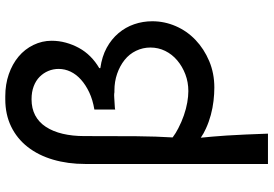

<svg xmlns="http://www.w3.org/2000/svg" viewBox="-170 -634 1010 709"><g transform="rotate(-90 334.5 -279.0)"><path d="M215 -23Q197 -31 181 -42Q185 -4 189 53Q193 117 196 206H84V-469Q84 -533 100 -587.5Q116 -642 147 -681.5Q178 -721 222.5 -742.5Q267 -764 323 -764Q325 -764 328 -764Q331 -764 334 -764Q378 -764 415.5 -751Q453 -738 480.5 -715Q508 -692 523.5 -660Q539 -628 539 -593Q539 -566 532 -540.5Q525 -515 512.5 -492Q500 -469 481 -450Q462 -431 438 -417V-413Q481 -407 513 -389.5Q545 -372 567 -346Q589 -320 600 -288Q611 -256 611 -221Q611 -176 593 -134.5Q575 -93 542 -61.5Q509 -30 464 -11Q419 8 366 8Q343 8 317 5Q291 2 265 -5Q239 -12 215 -23ZM185 -209Q184 -179 182 -146Q198 -134 216 -125Q239 -113 263.5 -104.5Q288 -96 311 -92Q334 -88 353 -88Q386 -88 415 -99Q444 -110 466.5 -129Q489 -148 501.5 -173.5Q514 -199 514 -228Q514 -256 502 -281Q490 -306 468 -323.5Q446 -341 417 -351Q388 -361 355 -361Q352 -361 349 -361Q344 -362 337 -362Q334 -362 327 -361.5Q320 -361 310.5 -360.5Q301 -360 294 -359.5Q287 -359 285 -358V-435Q321 -441 348.5 -454Q376 -467 395.5 -484.5Q415 -502 425 -523Q435 -544 435 -567Q435 -587 427.5 -605Q420 -623 406 -637Q392 -651 371 -659Q350 -667 323 -667Q289 -667 263.5 -653.5Q238 -640 221 -614Q204 -588 195.5 -552Q187 -516 187 -473Q187 -320 186.5 -282Q186 -244 185 -209Z"/></g></svg>

Font: Rising Sun SemiBold
Style: Regular
Weight: 600
Designer: Matt McInerney, Pablo Impallari, Rodrigo Fuenzalida (Raleway font), Stephen Hutchings (Greek), Cristiano Sobral (main ch
Foundry: The Rising Sun Project Authors
Version: Version 4.327; ttfautohint (v1.8.4.7-5d5b-dirty)